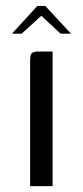

<svg xmlns="http://www.w3.org/2000/svg" viewBox="-20 -636 283 656"><path d="M83 0Q83 -107 83 -214.1Q83 -321.1 83 -428.1Q83 -438.7 84.3 -445.6Q85.6 -452.4 91.4 -456.2Q97.3 -460 110.3 -460H159.7V0ZM20.9 -521 107.7 -615.8H134.5L222.6 -521H187L121.1 -582.1L54.1 -521Z"/></svg>

Font: Genos Thin
Style: Regular
Weight: 100
Designer: Robert E. Leuschke
Foundry: Robert E. Leuschke
Version: Version 1.010